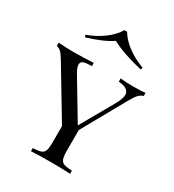

<svg xmlns="http://www.w3.org/2000/svg" viewBox="-204 -968 980 1082"><g transform="rotate(30 285.5 -427.0)"><path d="M563 -608V-587Q546 -583 532 -568Q518 -553 499 -519L342 -238V-106Q342 -68 348 -51Q354 -34 370.5 -28Q387 -22 423 -20V0Q377 -3 296 -3Q210 -3 168 0V-20Q204 -22 220.5 -28Q237 -34 243 -51Q249 -68 249 -106V-210L56 -531Q37 -563 24.5 -573.5Q12 -584 -2 -587V-608Q62 -604 86 -604Q155 -604 226 -608V-587Q192 -587 174 -581.5Q156 -576 156 -557Q156 -540 173 -510L324 -258L448 -476Q470 -516 470 -540Q470 -582 401 -587V-608Q438 -604 486 -604Q543 -604 563 -608ZM478 -722 473 -708Q416 -721 360.5 -740Q305 -759 272 -778Q245 -759 200.5 -740Q156 -721 111 -708L106 -722Q167 -744 214 -779.5Q261 -815 283 -854H301Q323 -815 370 -779.5Q417 -744 478 -722Z"/></g></svg>

Font: Playfair Display SC
Style: Regular
Weight: 400
Designer: Claus Eggers Sørensen
Foundry: Claus Eggers Sørensen
Version: Version 1.200; ttfautohint (v1.6)